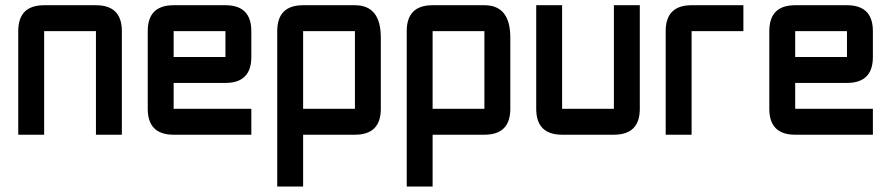

<svg xmlns="http://www.w3.org/2000/svg" viewBox="-20 -508 3360 724"><path d="M341.8 -390.6H146.5V0H48.8V-390.6Q48.8 -488.3 146.5 -488.3H341.8Q439.5 -488.3 439.5 -390.6V0H341.8Z M634.8 -488.3H830.1Q927.7 -488.3 927.7 -390.6V-293Q927.7 -195.3 830.1 -195.3H634.8V-97.7H927.7V0H634.8Q537.1 0 537.1 -97.7V-390.6Q537.1 -488.3 634.8 -488.3ZM830.1 -390.6H634.8V-293H830.1Z M1025.4 -390.6Q1025.4 -488.3 1123 -488.3H1318.4Q1416 -488.3 1416 -366.2V-97.7Q1416 0 1318.4 0H1123V195.3H1025.4ZM1318.4 -390.6H1123V-97.7H1318.4Z M1513.7 -390.6Q1513.7 -488.3 1611.3 -488.3H1806.6Q1904.3 -488.3 1904.3 -366.2V-97.7Q1904.3 0 1806.6 0H1611.3V195.3H1513.7ZM1806.6 -390.6H1611.3V-97.7H1806.6Z M2294.9 -488.3H2392.6V-97.7Q2392.6 0 2294.9 0H2099.6Q2002 0 2002 -97.7V-488.3H2099.6V-97.7H2294.9Z M2587.9 -488.3H2783.2V-390.6H2587.9V0H2490.2V-390.6Q2490.2 -488.3 2587.9 -488.3Z M2978.5 -488.3H3173.8Q3271.5 -488.3 3271.5 -390.6V-293Q3271.5 -195.3 3173.8 -195.3H2978.5V-97.7H3271.5V0H2978.5Q2880.9 0 2880.9 -97.7V-390.6Q2880.9 -488.3 2978.5 -488.3ZM3173.8 -390.6H2978.5V-293H3173.8Z"/></svg>

Font: BabelStone Runic Short Twig
Style: Regular
Weight: 400
Designer: Andrew West
Foundry: BabelStone
Version: Version 3.003;March 14, 2022